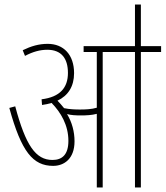

<svg xmlns="http://www.w3.org/2000/svg" viewBox="-20 -825 729 845"><path d="M308 -203C308 -245 297 -287 275 -323C292 -318 314 -317 336 -317C358 -317 384 -318 406 -324V0H432V-596H574V0H600V-596H689V-622H600V-805H574V-622H348V-596H406V-351C383 -344 357 -343 331 -343C311 -343 285 -344 262 -349C253 -360 243 -372 233 -382C280 -404 306 -445 306 -503C306 -584 260 -632 190 -632C151 -632 117 -622 80 -604L90 -579C124 -597 156 -606 188 -606C250 -606 279 -568 279 -504C279 -440 245 -398 163 -388L165 -363C180 -365 194 -368 207 -372C248 -330 281 -274 281 -205C281 -145 254 -121 211 -121C137 -121 93 -185 47 -357L21 -350C74 -157 125 -95 214 -95C262 -95 308 -126 308 -203Z"/></svg>

Font: Noto Sans Devanagari UI ExtraCondensed Thin
Style: Regular
Weight: 100
Width: 2
Designer: Jelle Bosma - Monotype Design Team
Foundry: Monotype Imaging Inc.
Version: Version 2.004